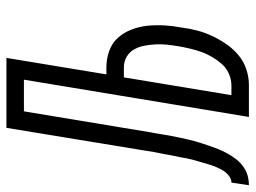

<svg xmlns="http://www.w3.org/2000/svg" viewBox="-158 -658 775 582"><g transform="rotate(-90 229.0 -367.5)"><path d="M-42 0 -34 -53Q-25 -53 -17 -58Q-9 -63 -3 -70.5Q3 -78 7 -86Q11 -94 14.5 -102.5Q18 -111 20.5 -119.5Q23 -128 25.5 -136.5Q28 -145 30.5 -153.5Q33 -162 35.5 -171Q38 -180 39.5 -188.5Q41 -197 42.5 -205.5Q44 -214 46 -222.5Q48 -231 49.5 -240Q51 -249 52.5 -257.5Q54 -266 56 -274.5Q58 -283 59.5 -292Q61 -301 62 -309L132 -735H344L294 -432H315Q341 -432 365 -423.5Q389 -415 405 -397Q421 -379 430 -355.5Q439 -332 441.5 -307Q444 -282 442.5 -256Q441 -230 436 -204Q433 -180 427 -157Q421 -134 410.5 -111.5Q400 -89 385.5 -68Q371 -47 351.5 -31Q332 -15 308.5 -7.5Q285 0 262 0H165L278 -682H182L118 -296Q115 -282 113 -267.5Q111 -253 108 -238Q105 -223 102 -208.5Q99 -194 95.5 -179.5Q92 -165 87.5 -150.5Q83 -136 78 -121.5Q73 -107 67.5 -93Q62 -79 54.5 -65.5Q47 -52 37.5 -39.5Q28 -27 15 -17.5Q2 -8 -12.5 -4Q-27 0 -42 0ZM261 -53Q278 -53 295.5 -60.5Q313 -68 325 -81.5Q337 -95 346.5 -111Q356 -127 362 -144Q368 -161 372 -178Q376 -195 379 -212Q382 -230 384 -247.5Q386 -265 385 -282.5Q384 -300 381 -316.5Q378 -333 370 -347.5Q362 -362 347.5 -370.5Q333 -379 315 -379H285L231 -53Z"/></g></svg>

Font: Iosevka Term Curly Lt Obl
Style: Regular
Weight: 300
Italic angle: -9°
Designer: Belleve Invis
Foundry: Belleve Invis
Version: Version 32.3.0